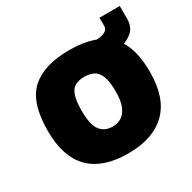

<svg xmlns="http://www.w3.org/2000/svg" viewBox="-138 -725 876 877"><g transform="rotate(-30 300.0 -286.5)"><path d="M298 15Q165 15 97.5 -53Q30 -121 30 -258Q30 -407 97.5 -468Q165 -529 298 -529Q385 -529 445.5 -502.5Q506 -476 537.5 -416.5Q569 -357 569 -258Q569 -121 499 -53Q429 15 298 15ZM298 -127Q325 -127 345.5 -140.5Q366 -154 377.5 -183Q389 -212 389 -258Q389 -313 377.5 -341Q366 -369 345.5 -379Q325 -389 298 -389Q270 -389 250 -379Q230 -369 220 -341Q210 -313 210 -258Q210 -187 232.5 -157Q255 -127 298 -127ZM423 -412 419 -507Q453 -507 473 -516Q493 -525 493 -546V-588H600V-520Q600 -481 577 -458Q554 -435 514.5 -424.5Q475 -414 423 -412Z"/></g></svg>

Font: Maven Pro Black
Style: Regular
Weight: 900
Designer: Joe Prince
Foundry: Joe Prince
Version: Version 2.103